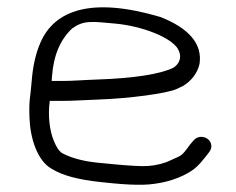

<svg xmlns="http://www.w3.org/2000/svg" viewBox="-20 -512 652 530"><path d="M123.6 -301.6C127.9 -359.9 146.7 -403.1 179.2 -433.5C210.9 -455.8 229.6 -453.4 299.1 -446.8C372.7 -439.8 452.2 -409 471.2 -376.8C483.6 -355.5 475.6 -335.3 458.1 -324.8C422.2 -307.5 350.2 -295.9 248.9 -292.5C207.4 -291.1 181.7 -288.5 151.1 -288.5L122.6 -288.5C122.8 -290.8 123.3 -296.7 123.6 -301.6ZM151.1 -233.5C185 -233.5 212.6 -236 253.1 -237.3C333.7 -239.9 440.9 -254 467 -266.1L485.7 -274.9L486.3 -275.3C509.4 -289.9 524.6 -310.1 530.6 -334.7L530.7 -335.2L530.8 -335.7C539.1 -391.1 501.1 -434.3 423 -465C232.2 -521.5 131.3 -484 92.1 -395.5C78.3 -364.4 70.5 -327.7 67.4 -287.5C63.7 -238.4 59.5 -239.7 61.4 -186.5C63.3 -130.8 82.9 -67.7 123.1 -45.8C151.1 -28.4 193.4 -16.1 260 -9.2C303.4 -4.5 334.3 -2.1 357.6 -2C401.4 -0.7 447.9 -9.3 485.6 -27.5C521.7 -44.9 530.1 -58.4 549.4 -81.7L557 -91.6C568.2 -105.4 563.7 -121 552.6 -128.9C542.6 -135.9 525.6 -137.4 514.7 -124.8L505.4 -114L505.1 -113.6C477.9 -76.3 483.9 -85.4 439.6 -64.5C417.4 -56.5 395.2 -53 372.1 -53.4C347.2 -53.9 311.3 -56.6 262.6 -61.7C219.3 -64.9 180.6 -73.7 151.4 -89.3C147.4 -92.1 142.2 -97.2 138.5 -103.3C123.2 -128.6 115.1 -161.3 115.1 -201.7C115.1 -212 115.8 -221.6 117.4 -233.5Z"/></svg>

Font: MewTooHand
Style: BdWide
Weight: 400
Designer: Mew Too, Robert Jablonski
Version: Version 0.77